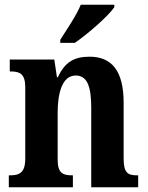

<svg xmlns="http://www.w3.org/2000/svg" viewBox="-20 -786 622 806"><path d="M233 -619V-606H294C351 -645 437 -721 460 -756V-766H319C301 -721 260 -662 233 -619ZM17 0H286V-50H283C244 -50 222 -59 222 -116V-312C222 -393 240 -469 298 -469C348 -469 363 -419 363 -333V0H560V-50H556C517 -50 499 -59 499 -121V-355C499 -490 448 -548 356 -548C291 -548 252 -525 223 -462H219L208 -536H21V-486H25C62 -486 86 -477 86 -420V-120C86 -59 60 -50 21 -50H17Z"/></svg>

Font: Noto Serif Tamil Condensed
Style: Bold
Weight: 700
Width: 3
Designer: Indian Type Foundry, Tom Grace, and the Monotype Design Team
Foundry: Monotype Imaging Inc.
Version: Version 2.004